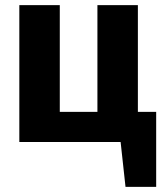

<svg xmlns="http://www.w3.org/2000/svg" viewBox="-20 -551 640 745"><path d="M586 -117V174H467L448 0H55V-531H212V-117H358V-531H515V-117Z"/></svg>

Font: Fira Mono
Style: Bold
Weight: 700
Monospace: yes
Designer: Carrois Corporate & Edenspiekermann AG
Foundry: Carrois Corporate GbR & Edenspiekermann AG
Version: Version 3.206